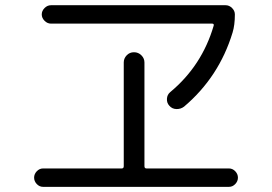

<svg xmlns="http://www.w3.org/2000/svg" viewBox="-20 -727 1040 734"><path d="M630.9 -375Q752 -475.6 796.9 -628.9Q798.8 -636.7 791 -636.7H174.8Q161.1 -636.7 150.4 -647.5Q139.6 -658.2 139.6 -671.9Q139.6 -685.5 150.4 -696.3Q161.1 -707 174.8 -707H842.8Q856.4 -707 867.2 -696.3Q877.9 -685.5 877.9 -671.9Q877.9 -630.9 869.1 -602.5Q817.4 -432.6 683.6 -319.3Q670.9 -309.6 654.3 -310.1Q637.7 -310.5 627 -323.2Q617.2 -334 618.2 -349.6Q619.1 -365.2 630.9 -375ZM144.5 -12.7Q130.9 -12.7 120.6 -23.4Q110.4 -34.2 110.4 -47.9Q110.4 -61.5 120.6 -72.3Q130.9 -83 144.5 -83H445.3Q453.1 -83 453.1 -91.8V-488.3Q453.1 -503.9 464.4 -515.6Q475.6 -527.3 492.2 -527.3Q508.8 -527.3 520.5 -515.6Q532.2 -503.9 532.2 -488.3V-91.8Q532.2 -83 540 -83H855.5Q869.1 -83 879.4 -72.3Q889.6 -61.5 889.6 -47.9Q889.6 -34.2 879.4 -23.4Q869.1 -12.7 855.5 -12.7Z"/></svg>

Font: Rounded Mgen+ 1m regular
Style: Regular
Weight: 400
Designer: [Source Han Sans]
Ryoko NISHIZUKA  (kana & ideographs); Paul D. Hunt (Latin, Greek & Cyrillic); Wenlong ZHANG  (bopomofo
Version: Version 1.059.20150602